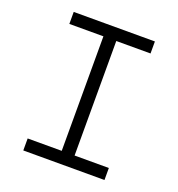

<svg xmlns="http://www.w3.org/2000/svg" viewBox="-126 -798 839 903"><g transform="rotate(20 293.0 -346.5)"><path d="M89.8 0H496.1V-60.1H324.7V-633.3H496.1V-693.4H89.8V-633.3H260.3V-60.1H89.8Z"/></g></svg>

Font: Cascadia Mono NF Light
Style: Regular
Weight: 300
Monospace: yes
Designer: Aaron Bell
Foundry: Saja Typeworks
Version: Version 2404.023